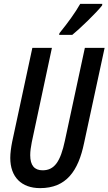

<svg xmlns="http://www.w3.org/2000/svg" viewBox="-20 -961 560 991"><path d="M285 -781H353C389 -810 479 -896 507 -933L508 -941H394C368 -895 330 -843 287 -790ZM187 10C322 10 384 -78 414 -223L520 -714H418L315 -235C292 -127 261 -82 200 -82C158 -82 136 -107 136 -160C136 -179 139 -203 144 -227L248 -714H147L43 -230C37 -200 33 -170 33 -146C33 -47 91 10 187 10Z"/></svg>

Font: Noto Sans UI Condensed Medium
Style: Italic
Weight: 500
Width: 3
Italic angle: -12°
Designer: Monotype Design Team
Foundry: Monotype Imaging Inc.
Version: Version 1.901